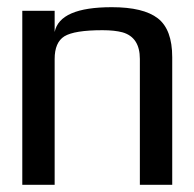

<svg xmlns="http://www.w3.org/2000/svg" viewBox="-20 -514 540 534"><path d="M291 -494Q379 -494 419 -463Q459 -432 459 -355V0H369V-350Q369 -410 321 -424Q299 -430 265 -430Q187 -430 159 -413Q132 -396 132 -350V0H42V-484H132V-425Q146 -494 291 -494Z"/></svg>

Font: Gamestation Display
Style: Regular
Weight: 400
Designer: Jonas Hecksher
Foundry: Jonas Hecksher, Playtypeª, e-types AS
Version: Version 1.003